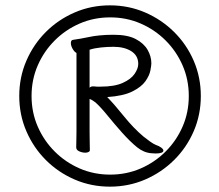

<svg xmlns="http://www.w3.org/2000/svg" viewBox="-20 -695 820 718"><path d="M731 -336Q731 -266 704.5 -204.5Q678 -143 631 -96.5Q584 -50 522.5 -23.5Q461 3 391 3Q321 3 259.5 -23.5Q198 -50 151.5 -96.5Q105 -143 78.5 -204.5Q52 -266 52 -336Q52 -406 78.5 -467.5Q105 -529 151.5 -575.5Q198 -622 259.5 -648.5Q321 -675 391 -675Q461 -675 522.5 -648.5Q584 -622 631 -575.5Q678 -529 704.5 -467.5Q731 -406 731 -336ZM686 -336Q686 -397 663 -450Q640 -503 599.5 -543.5Q559 -584 506 -607Q453 -630 392 -630Q331 -630 278 -607Q225 -584 184.5 -543.5Q144 -503 121 -450Q98 -397 98 -336Q98 -275 121 -222Q144 -169 184.5 -128.5Q225 -88 278 -65Q331 -42 392 -42Q453 -42 506 -65Q559 -88 599.5 -128.5Q640 -169 663 -222Q686 -275 686 -336ZM266 -497Q258 -501 251.5 -512.5Q245 -524 245 -534Q245 -545 253 -546Q266 -548 281.5 -550.5Q297 -553 315 -557Q328 -560 351.5 -562.5Q375 -565 405 -565Q457 -565 487.5 -549Q518 -533 532 -508.5Q546 -484 546 -458Q546 -451 542.5 -432Q539 -413 524 -391.5Q509 -370 475 -353Q441 -336 381 -332Q409 -303 444 -259.5Q479 -216 517 -184Q528 -175 541.5 -165.5Q555 -156 563 -153Q575 -149 583 -143Q591 -137 591 -132Q591 -121 561 -121Q558 -121 554.5 -121.5Q551 -122 546 -122Q518 -124 493 -144Q466 -166 437 -198.5Q408 -231 382.5 -262.5Q357 -294 337 -312Q333 -315 327 -319Q321 -323 315 -325V-203Q315 -183 315.5 -163.5Q316 -144 316 -133Q316 -129 311 -126.5Q306 -124 299 -124Q288 -124 276.5 -129Q265 -134 265 -144Q265 -151 265.5 -168.5Q266 -186 266 -203ZM330 -372Q336 -371 342.5 -371Q349 -371 356 -371Q408 -371 439 -385Q470 -399 483.5 -419Q497 -439 497 -456Q497 -487 471 -503.5Q445 -520 404 -520Q382 -520 357.5 -517.5Q333 -515 315 -509V-367Q320 -372 327 -372Z"/></svg>

Font: Moon Stars Kai T HW Light
Style: Regular
Weight: 300
Designer: GuiWonder
Version: Version 1.101